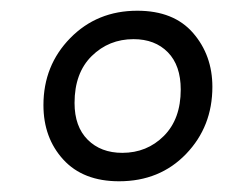

<svg xmlns="http://www.w3.org/2000/svg" viewBox="-20 -680 430 358"><path d="M202 -342Q135 -342 98 -382.5Q61 -423 61 -484Q61 -558 111 -609Q161 -660 236 -660Q304 -660 340 -618.5Q376 -577 376 -518Q376 -444 327 -393Q278 -342 202 -342ZM208 -395Q254 -395 285.5 -426.5Q317 -458 317 -513Q317 -558 293 -582.5Q269 -607 229 -607Q183 -607 151 -575.5Q119 -544 119 -488Q119 -444 143.5 -419.5Q168 -395 208 -395Z"/></svg>

Font: Zilla Slab Regular
Style: Italic
Weight: 400
Italic angle: -6°
Designer: Typotheque.com
Foundry: Typotheque type foundry
Version: Version 1.1; 2017; ttfautohint (v1.6)